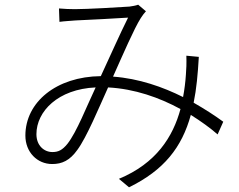

<svg xmlns="http://www.w3.org/2000/svg" viewBox="-20 -752 1018 817"><path d="M88 -175C88 -105 138 -54 202 -54C244 -54 277 -69 309 -114C349 -168 401 -294 440 -380C553 -374 658 -337 748 -288C716 -170 645 -57 486 9L529 45C678 -28 754 -125 792 -263C835 -236 874 -208 906 -180L930 -234C896 -259 853 -287 804 -315C816 -373 822 -438 826 -510L773 -515C774 -484 773 -455 771 -434C769 -403 765 -371 759 -339C673 -382 571 -418 461 -426C504 -522 551 -631 579 -675C587 -688 594 -696 601 -704L568 -732C557 -728 545 -726 531 -724C491 -721 348 -713 299 -713C279 -713 253 -714 231 -716L233 -659C254 -662 279 -663 301 -665C346 -667 485 -674 525 -677C490 -607 449 -514 409 -428C219 -426 88 -317 88 -175ZM135 -181C135 -278 227 -373 387 -380C348 -298 307 -191 267 -140C245 -113 228 -105 203 -105C168 -105 135 -132 135 -181Z"/></svg>

Font: GenEiGothic-pro-Light
Style: Regular
Weight: 300
Designer: Ryoko NISHIZUKA (kana & ideographs); Paul D. Hunt (Latin, Greek & Cyrillic); Wenlong ZHANG (bopomofo); Sandoll Communica
Foundry: Adobe Systems Incorporated; o_tamon
Version: Version 1.000.140830